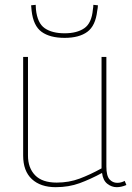

<svg xmlns="http://www.w3.org/2000/svg" viewBox="-20 -766 549 796"><path d="M211 10Q148 10 112 -23.5Q76 -57 76 -121V-530H96V-121Q96 -70 125.5 -39.5Q155 -9 215 -9Q266 -9 310 -25.5Q354 -42 401 -68V-530H421V-76Q421 -37 434 -22.5Q447 -8 466 -8Q482 -8 497 -16L504 1Q483 10 464 10Q443 10 425 -4Q407 -18 403 -49Q355 -23 310 -6.5Q265 10 211 10ZM248 -609Q187 -609 152.5 -634Q118 -659 111 -722Q110 -733 109 -744L128 -746Q128 -741 128.5 -736Q129 -731 129 -727Q135 -670 165.5 -649Q196 -628 248 -628Q299 -628 329.5 -649Q360 -670 365 -726Q367 -737 367 -746L386 -744Q386 -738 385 -732.5Q384 -727 383 -721Q376 -659 342 -634Q308 -609 248 -609Z"/></svg>

Font: Georama Thin
Style: Regular
Weight: 100
Designer: Jean-Baptiste Levee
Foundry: Production Type
Version: Version 1.000